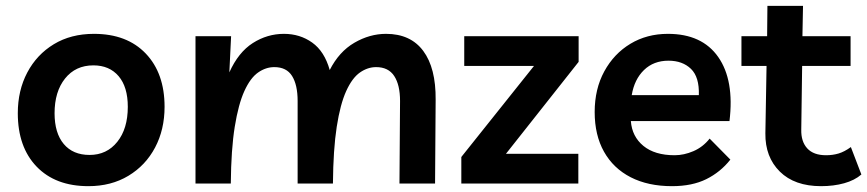

<svg xmlns="http://www.w3.org/2000/svg" viewBox="-20 -629 2972 658"><path d="M302 -513Q415 -513 479.5 -445.5Q544 -378 544 -263Q544 -185 511.5 -123.5Q479 -62 420 -26.5Q361 9 283 9Q170 9 105.5 -58Q41 -125 41 -241Q41 -319 73.5 -380.5Q106 -442 164.5 -477.5Q223 -513 302 -513ZM287 -98Q346 -98 382 -143Q418 -188 418 -263Q418 -331 386.5 -368Q355 -405 300 -405Q239 -405 203 -360Q167 -315 167 -241Q167 -173 198.5 -135.5Q230 -98 287 -98Z M650 0V-505H772L766 -381Q797 -450 846.5 -481.5Q896 -513 953 -513Q1008 -513 1050 -483Q1092 -453 1110 -389Q1142 -452 1194.5 -482.5Q1247 -513 1303 -513Q1387 -513 1430.5 -454.5Q1474 -396 1473 -287L1471 0H1349L1351 -283Q1351 -338 1331 -368.5Q1311 -399 1269 -399Q1240 -399 1213.5 -380.5Q1187 -362 1166.5 -317Q1146 -272 1134 -194.5Q1122 -117 1121 0H1000V-283Q1000 -338 981 -368.5Q962 -399 920 -399Q891 -399 864.5 -380.5Q838 -362 817.5 -317Q797 -272 784.5 -194.5Q772 -117 771 0Z M1561 0V-91L1810 -403H1571V-505H1963V-417L1714 -102H1962V0Z M2283 9Q2201 9 2141.5 -21.5Q2082 -52 2050 -109Q2018 -166 2018 -245Q2018 -324 2051 -384.5Q2084 -445 2140.5 -479Q2197 -513 2269 -513Q2386 -513 2441.5 -433.5Q2497 -354 2480 -214H2142Q2146 -161 2185 -129Q2224 -97 2292 -97Q2324 -97 2356.5 -111Q2389 -125 2412 -154L2483 -82Q2449 -39 2400.5 -15Q2352 9 2283 9ZM2271 -421Q2220 -421 2187 -389Q2154 -357 2145 -303H2375Q2377 -365 2348 -393Q2319 -421 2271 -421Z M2794 9Q2703 9 2652.5 -41Q2602 -91 2603 -172L2607 -403H2521V-505H2609L2610 -609H2732L2730 -505H2895V-403H2729L2726 -185Q2725 -144 2746.5 -120.5Q2768 -97 2811 -97Q2834 -97 2854 -103Q2874 -109 2896 -125L2932 -31Q2909 -11 2873 -1Q2837 9 2794 9Z"/></svg>

Font: Livvic SemiBold
Style: Regular
Weight: 600
Designer: Jacques Le Bailly, Baron von Fonthausen
Version: Version 1.001; ttfautohint (v1.8.2)